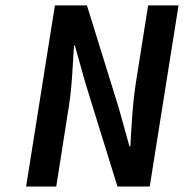

<svg xmlns="http://www.w3.org/2000/svg" viewBox="-20 -680 671 700"><path d="M75.2 0 180.2 -660.2H296.9L413.1 -286.1L452.1 -146H455.1Q455.6 -156.2 459 -211.2Q462.4 -266.1 465.8 -301.5Q469.2 -336.9 474.1 -370.1L520 -660.2H630.9L525.9 0H408.2L292 -375L252.9 -514.2H250Q248 -492.2 245.6 -446.3Q243.2 -400.4 239.7 -362.5Q236.3 -324.7 231 -292L185.1 0Z"/></svg>

Font: Office Code Pro Medium Italic
Style: Regular
Weight: 500
Italic angle: -9°
Designer: Nathan Rutzky & Paul D. Hunt
Foundry: Adobe Systems Incorporated
Version: Version 1.004;PS 001.004;hotconv 1.0.70;makeotf.lib2.5.58329